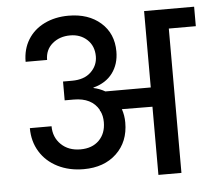

<svg xmlns="http://www.w3.org/2000/svg" viewBox="-53 -806 959 864"><g transform="rotate(-5 427.0 -374.5)"><path d="M854 -740V-652H732V0H628V-308L490 -309Q500 -280 500 -248Q500 -161 444 -108Q388 -55 296 -55Q230 -55 178.5 -81Q127 -107 98.5 -153.5Q70 -200 70 -260H168Q168 -210 201.5 -177.5Q235 -145 289 -145Q342 -145 373 -176Q404 -207 404 -258Q404 -287 393 -309H391V-314Q359 -371 278 -371H237V-456H278Q333 -456 363.5 -485.5Q394 -515 394 -556Q394 -603 363.5 -631.5Q333 -660 287 -660Q239 -660 206.5 -632.5Q174 -605 174 -559H77Q77 -616 103.5 -659Q130 -702 178 -725.5Q226 -749 287 -749Q377 -749 432.5 -700Q488 -651 488 -570Q488 -513 458 -472.5Q428 -432 371 -417V-415Q399 -409 423 -395H628V-740Z"/></g></svg>

Font: Poppins Cyr Med
Style: Regular
Weight: 500
Designer: Ninad Kale (Devanagari), Jonny Pinhorn (Latin)
Foundry: Indian Type Foundry
Version: 4.004